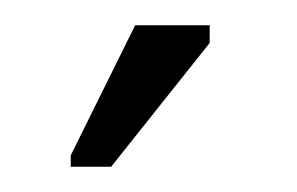

<svg xmlns="http://www.w3.org/2000/svg" viewBox="-20 -582 235 152"><path d="M68 -450H36V-459L87 -562H146V-548Z"/></svg>

Font: Darker Grotesque Light Medium
Style: Regular
Weight: 500
Version: Version 1.000;gftools[0.9.28]